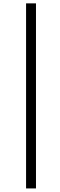

<svg xmlns="http://www.w3.org/2000/svg" viewBox="-20 -835 352 1118"><path d="M131.8 -815.4H189.5V262.2H131.8Z"/></svg>

Font: NoticiaText-Italic
Style: Italic
Weight: 400
Italic angle: -8°
Designer: JM Sole
Foundry: JM Sole
Version: Version 1.003